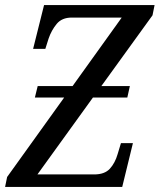

<svg xmlns="http://www.w3.org/2000/svg" viewBox="-31 -734 627 754"><path d="M-11 0 -3 -39 221 -351H106L117 -396H254L447 -665H251Q212 -665 191.5 -640Q171 -615 160 -583L147 -542H99L142 -714H576L568 -674L367 -396H479L469 -351H334L116 -49H339Q380 -49 400.5 -71.5Q421 -94 431 -129L444 -172H491L449 0Z"/></svg>

Font: Noto Serif Condensed
Style: Italic
Weight: 400
Width: 3
Italic angle: -12°
Designer: Monotype Design Team
Foundry: Monotype Imaging Inc.
Version: Version 2.014; ttfautohint (v1.8.4.7-5d5b)